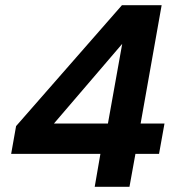

<svg xmlns="http://www.w3.org/2000/svg" viewBox="-20 -720 690 740"><path d="M345 0 367 -127H23L42 -234L450 -700H603L522 -244H614L593 -127H502L479 0ZM188 -244H396L451 -551Z"/></svg>

Font: DM Sans 16pt
Style: Bold Italic
Weight: 700
Italic angle: -10°
Version: Version 4.004;gftools[0.9.30]